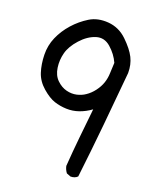

<svg xmlns="http://www.w3.org/2000/svg" viewBox="-112 -823 723 893"><g transform="rotate(15 250.0 -376.0)"><path d="M313.5 -5.9 293.9 -15.6Q284.2 -31.2 282.2 -48.8Q293.9 -122.1 307.6 -193.4Q321.3 -264.6 335 -335Q305.7 -317.4 274.9 -309.6Q244.1 -301.8 212.9 -305.7Q181.6 -309.6 154.3 -321.3Q127 -333 95.7 -365.2Q64.5 -397.5 55.7 -436.5Q46.9 -475.6 49.8 -521.5Q52.7 -567.4 74.2 -606.9Q95.7 -646.5 129.9 -678.7Q164.1 -710.9 205.1 -731.4Q246.1 -752 298.8 -743.2Q351.6 -734.4 388.2 -692.4Q424.8 -650.4 438.5 -615.7Q452.1 -581.1 448.2 -540Q424.8 -409.2 400.4 -278.3Q376 -147.5 348.6 -15.6Q335 -3.9 313.5 -5.9ZM286.1 -395.5Q307.6 -407.2 326.2 -427.7Q344.7 -448.2 354.5 -470.7Q364.3 -493.2 367.2 -518.6Q370.1 -543.9 374 -569.3Q360.4 -608.4 330.1 -640.1Q299.8 -671.9 260.3 -663.1Q220.7 -654.3 184.6 -620.6Q148.4 -586.9 135.7 -551.8Q123 -516.6 125 -479.5Q127 -442.4 147.5 -418.9Q168 -395.5 193.4 -386.7Q218.8 -377.9 243.2 -381.3Q267.6 -384.8 286.1 -395.5Z"/></g></svg>

Font: NaikaiFont
Style: Regular-Lite
Weight: 400
Version: Version 1.67